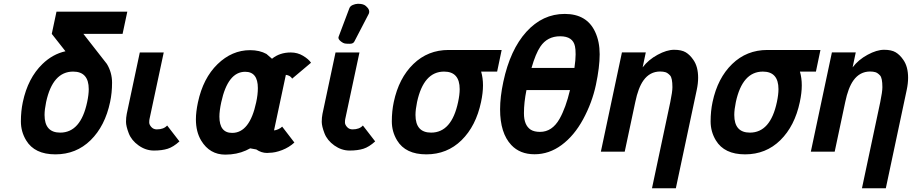

<svg xmlns="http://www.w3.org/2000/svg" viewBox="-20 -801 4816 1014"><path d="M100.6 -262.2Q127.4 -388.7 204.1 -462.9Q257.8 -515.1 325.7 -530.3L253.4 -622.1L278.3 -739.3H652.3L627.4 -622.1H420.4L544.4 -463.4Q571.8 -418 571.8 -364.3Q571.8 -310.5 561.5 -262.2Q534.7 -135.3 458.5 -60.5Q382.3 14.2 272.5 14.2Q162.6 14.2 118.2 -59.6Q90.3 -105.5 90.3 -159.7Q90.3 -213.9 100.6 -262.2ZM223.6 -262.2Q215.3 -222.2 215.3 -193.8Q215.3 -100.6 297.9 -100.6Q406.2 -100.6 440.4 -262.2Q448.7 -301.3 448.7 -330.1Q448.7 -422.9 366.2 -422.9Q258.3 -422.9 223.6 -262.2Z M718.3 -523.9H844.7L769.5 -171.9Q768.1 -165.5 768.1 -154.1Q768.1 -142.6 779.3 -130.1Q790.5 -117.7 808.1 -117.7Q844.7 -117.7 862.8 -138.2L927.7 -54.2Q895.5 -24.9 865.5 -15.4Q835.4 -5.9 792.7 -5.9Q750 -5.9 712.2 -32.7Q674.3 -59.6 659.9 -97.2Q645.5 -134.8 645.5 -157.5Q645.5 -180.2 649.4 -199.7Z M1148.4 -260.7Q1138.7 -215.8 1138.7 -185.1Q1138.7 -99.1 1206.1 -99.1Q1298.8 -99.1 1333 -260.7Q1341.8 -300.8 1341.8 -335.9Q1341.8 -421.9 1274.9 -421.9Q1183.1 -421.9 1148.4 -260.7ZM1622.6 -469.7 1522.9 -385.7Q1513.7 -402.3 1489.7 -405.8L1427.2 -112.3Q1437 -112.8 1450 -118.7Q1462.9 -124.5 1470.2 -132.3L1534.7 -48.3Q1507.3 -22.9 1470.2 -8.5Q1433.1 5.9 1402.8 5.9Q1395 6.8 1390.6 6.8Q1360.4 6.8 1333.5 -11.7L1301.3 -17.6L1278.8 -6.3Q1230 15.6 1169.9 15.6Q1087.4 15.6 1042.5 -58.6Q1014.6 -105 1014.6 -170.9Q1014.6 -209.5 1025.4 -260.7Q1052.7 -388.2 1128.9 -462.2Q1205.1 -536.1 1300.8 -536.1Q1351.1 -536.1 1387.2 -516.1L1416.5 -490.7Q1457 -523.9 1515.6 -523.9Q1551.3 -523.9 1580.6 -506.3Q1609.9 -488.8 1622.6 -469.7Z M1851.6 -582Q1845.7 -569.8 1827.6 -569.8Q1809.6 -569.8 1801 -571.3Q1792.5 -572.8 1781.2 -581.5Q1763.7 -595.2 1768.1 -606.4L1825.2 -757.8Q1829.6 -769 1843 -774.7Q1856.4 -780.3 1868.2 -780.8H1874.5Q1899.4 -780.8 1912.6 -769Q1936 -749 1927.7 -728.5ZM1752 -523.9H1878.4L1803.2 -171.9Q1801.8 -165.5 1801.8 -154.1Q1801.8 -142.6 1813 -130.1Q1824.2 -117.7 1841.8 -117.7Q1878.4 -117.7 1896.5 -138.2L1961.4 -54.2Q1929.2 -24.9 1899.2 -15.4Q1869.1 -5.9 1826.4 -5.9Q1783.7 -5.9 1745.8 -32.7Q1708 -59.6 1693.6 -97.2Q1679.2 -134.8 1679.2 -157.5Q1679.2 -180.2 1683.1 -199.7Z M2059.6 -262.2Q2086.4 -388.7 2163.1 -462.9Q2239.7 -537.1 2349.1 -537.1H2629.4L2605.5 -422.9H2521Q2530.8 -389.6 2530.8 -350.1Q2530.8 -310.5 2520.5 -262.2Q2493.7 -135.3 2417.5 -60.5Q2341.3 14.2 2231.4 14.2Q2121.6 14.2 2077.1 -59.6Q2049.3 -105.5 2049.3 -159.7Q2049.3 -213.9 2059.6 -262.2ZM2182.6 -262.2Q2174.3 -222.2 2174.3 -193.8Q2174.3 -100.6 2256.8 -100.6Q2365.2 -100.6 2399.4 -262.2Q2407.7 -301.3 2407.7 -330.1Q2407.7 -422.9 2325.2 -422.9Q2217.3 -422.9 2182.6 -262.2Z M2638.2 -369.1Q2674.3 -538.6 2760 -633.1Q2845.7 -727.5 2962.4 -727.5Q3079.1 -727.5 3123 -632.8Q3147 -582 3147 -514.2Q3147 -446.3 3127 -352.3Q3106.9 -258.3 3059.6 -171.1Q3012.2 -84 2946 -35.2Q2879.9 13.7 2803.2 13.7H2802.7Q2726.1 13.7 2680.2 -35.2Q2621.1 -98.1 2621.1 -223.6Q2621.1 -289.1 2638.2 -369.1ZM2787.1 -442.4H3013.7Q3020 -485.4 3020 -513.7Q3020 -542 3016.6 -556.2Q3005.9 -609.4 2938.2 -609.4Q2870.6 -609.4 2834 -555.2Q2808.6 -517.6 2787.1 -442.4ZM2760.3 -325.2Q2747.1 -259.3 2747.1 -204.6V-202.1Q2747.1 -139.6 2782.7 -116.2Q2801.3 -104.5 2832 -104.5Q2896 -104.5 2935.1 -173.3Q2968.3 -232.4 2990.2 -325.2Z M3279.3 0H3153.3L3264.6 -524.4H3390.6L3374 -445.3Q3404.3 -485.4 3452.9 -511.7Q3501.5 -538.1 3540.3 -538.1Q3579.1 -538.1 3601.6 -524.7Q3624 -511.2 3642.1 -484.4Q3667 -448.7 3667 -390.6Q3667 -360.4 3659.7 -326.2L3549.3 193.4H3423.3L3520 -262.2Q3531.2 -316.9 3531.2 -340.3Q3531.2 -389.2 3518.8 -402.6Q3506.3 -416 3494.4 -419.7Q3482.4 -423.3 3466.3 -423.3Q3412.1 -423.3 3378.4 -376.5Q3350.6 -337.9 3335 -261.7Z M3743.2 -262.2Q3770 -388.7 3846.7 -462.9Q3923.3 -537.1 4032.7 -537.1H4313L4289.1 -422.9H4204.6Q4214.4 -389.6 4214.4 -350.1Q4214.4 -310.5 4204.1 -262.2Q4177.2 -135.3 4101.1 -60.5Q4024.9 14.2 3915 14.2Q3805.2 14.2 3760.7 -59.6Q3732.9 -105.5 3732.9 -159.7Q3732.9 -213.9 3743.2 -262.2ZM3866.2 -262.2Q3857.9 -222.2 3857.9 -193.8Q3857.9 -100.6 3940.4 -100.6Q4048.8 -100.6 4083 -262.2Q4091.3 -301.3 4091.3 -330.1Q4091.3 -422.9 4008.8 -422.9Q3900.9 -422.9 3866.2 -262.2Z M4388.2 0H4262.2L4373.5 -524.4H4499.5L4482.9 -445.3Q4513.2 -485.4 4561.8 -511.7Q4610.4 -538.1 4649.2 -538.1Q4688 -538.1 4710.4 -524.7Q4732.9 -511.2 4751 -484.4Q4775.9 -448.7 4775.9 -390.6Q4775.9 -360.4 4768.6 -326.2L4658.2 193.4H4532.2L4628.9 -262.2Q4640.1 -316.9 4640.1 -340.3Q4640.1 -389.2 4627.7 -402.6Q4615.2 -416 4603.3 -419.7Q4591.3 -423.3 4575.2 -423.3Q4521 -423.3 4487.3 -376.5Q4459.5 -337.9 4443.8 -261.7Z"/></svg>

Font: Tuffy
Style: BoldItalic
Weight: 700
Italic angle: -12°
Designer: Thatcher Ulrich, Karoly Barta, Michael Everson
Version: Version 001.271